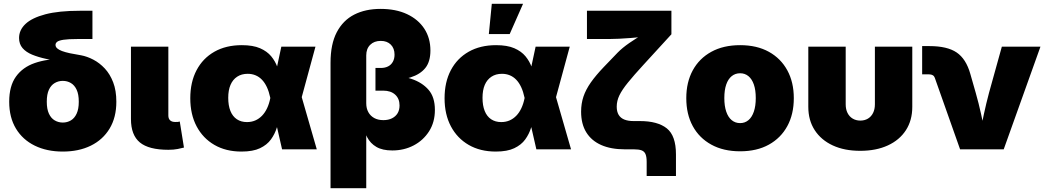

<svg xmlns="http://www.w3.org/2000/svg" viewBox="-20 -784 5487 1008"><path d="M309.6 11.7Q226.1 11.7 162.6 -19.3Q99.1 -50.3 63.7 -108.9Q28.3 -167.5 28.3 -250Q28.3 -332.5 63.7 -381.8Q99.1 -431.2 162.6 -453.1Q226.1 -475.1 309.6 -475.1V-457.5Q263.7 -465.8 222.2 -474.9Q180.7 -483.9 148.7 -497.1Q116.7 -510.3 98.4 -531.5Q80.1 -552.7 80.1 -584.5Q80.1 -626.5 114 -658.4Q147.9 -690.4 218.3 -709Q288.6 -727.5 399.4 -727.5H465.3V-579.1H385.7Q337.4 -579.1 313 -575.2Q288.6 -571.3 280 -564.5Q271.5 -557.6 271.5 -548.3Q271.5 -538.1 280 -530.3Q288.6 -522.5 305.4 -516.1Q322.3 -509.8 347.4 -504.4Q372.6 -499 405.8 -493.7Q437.5 -487.8 470.2 -470.7Q502.9 -453.6 530.3 -424.3Q557.6 -395 574.2 -351.8Q590.8 -308.6 590.8 -250Q590.8 -167.5 555.4 -108.9Q520 -50.3 456.8 -19.3Q393.6 11.7 309.6 11.7ZM309.6 -140.6Q333 -140.6 352.1 -151.9Q371.1 -163.1 382.3 -187.3Q393.6 -211.4 393.6 -250Q393.6 -289.1 382.3 -313Q371.1 -336.9 352.1 -348.1Q333 -359.4 309.6 -359.4Q286.6 -359.4 267.3 -348.1Q248 -336.9 236.8 -313Q225.6 -289.1 225.6 -250Q225.6 -211.4 236.8 -187.3Q248 -163.1 267.3 -151.9Q286.6 -140.6 309.6 -140.6Z M863.8 2.4Q761.2 2.4 714.4 -36.1Q667.5 -74.7 667.5 -159.2V-539.1H863.8V-177.7Q863.8 -161.1 873 -152.3Q882.3 -143.6 899.9 -143.6Q908.7 -143.6 914.3 -144Q919.9 -144.5 923.8 -146L945.8 -9.3Q933.6 -5.9 912.6 -1.7Q891.6 2.4 863.8 2.4Z M1248 11.7Q1166 11.7 1105.7 -23.2Q1045.4 -58.1 1012.2 -120.8Q979 -183.6 979 -268.1Q979 -353 1012 -415.5Q1044.9 -478 1105.7 -512.5Q1166.5 -546.9 1249.5 -546.9Q1308.1 -546.9 1345.2 -530.8Q1382.3 -514.6 1403.8 -488.5Q1425.3 -462.4 1436.5 -430.9Q1447.8 -399.4 1454.1 -369.1H1506.3L1563 -277.8L1643.1 0H1460.9L1398.9 -271Q1392.1 -303.2 1381.1 -326.7Q1370.1 -350.1 1355.2 -365.5Q1340.3 -380.9 1321.5 -388.7Q1302.7 -396.5 1280.3 -396.5Q1248 -396.5 1225.1 -381.3Q1202.1 -366.2 1190.2 -338.4Q1178.2 -310.5 1178.2 -270.5Q1178.2 -230 1189.7 -201.4Q1201.2 -172.9 1223.4 -158Q1245.6 -143.1 1276.4 -143.1Q1300.3 -143.1 1320.1 -151.6Q1339.8 -160.2 1355.5 -176.3Q1371.1 -192.4 1382.1 -215.6Q1393.1 -238.8 1398.9 -268.1L1457 -539.1H1636.2L1562.5 -268.1L1505.9 -177.7H1450.2Q1443.4 -146.5 1433.1 -113.3Q1422.9 -80.1 1402.3 -51.8Q1381.8 -23.4 1345 -5.9Q1308.1 11.7 1248 11.7Z M1715.3 204.1V-454.6Q1715.3 -552.2 1748 -614.7Q1780.8 -677.2 1839.6 -707.3Q1898.4 -737.3 1978 -737.3Q2058.6 -737.3 2117.2 -709.7Q2175.8 -682.1 2207.8 -633.1Q2239.7 -584 2239.7 -519Q2239.7 -460.4 2213.1 -427.2Q2186.5 -394 2135.3 -377.7Q2084 -361.3 2012.2 -353V-397Q2082.5 -389.2 2139.4 -370.1Q2196.3 -351.1 2229.7 -312.7Q2263.2 -274.4 2263.2 -207Q2263.2 -142.6 2232.7 -94.7Q2202.1 -46.9 2151.6 -20.5Q2101.1 5.9 2039.6 5.9Q1987.8 5.9 1956.1 -12.7Q1924.3 -31.2 1907.5 -63.7Q1890.6 -96.2 1882.8 -138.2H1902.8V204.1ZM1992.7 -153.3Q2018.6 -153.3 2037.8 -162.8Q2057.1 -172.4 2067.4 -189.5Q2077.6 -206.5 2077.6 -230.5Q2077.6 -266.1 2054.7 -287.1Q2031.7 -308.1 1992.2 -308.1H1951.2V-427.2H1979.5Q2001.5 -427.2 2017.6 -435.5Q2033.7 -443.8 2042.5 -459.7Q2051.3 -475.6 2051.3 -497.1Q2051.3 -530.3 2031.7 -549.8Q2012.2 -569.3 1979 -569.3Q1944.3 -569.3 1923.6 -548.8Q1902.8 -528.3 1902.8 -493.2V-242.2Q1902.8 -214.8 1913.8 -195.1Q1924.8 -175.3 1944.8 -164.3Q1964.8 -153.3 1992.7 -153.3Z M2583 11.7Q2501 11.7 2440.7 -23.2Q2380.4 -58.1 2347.2 -120.8Q2314 -183.6 2314 -268.1Q2314 -353 2346.9 -415.5Q2379.9 -478 2440.7 -512.5Q2501.5 -546.9 2584.5 -546.9Q2643.1 -546.9 2680.2 -530.8Q2717.3 -514.6 2738.8 -488.5Q2760.3 -462.4 2771.5 -430.9Q2782.7 -399.4 2789.1 -369.1H2841.3L2897.9 -277.8L2978 0H2795.9L2733.9 -271Q2727.1 -303.2 2716.1 -326.7Q2705.1 -350.1 2690.2 -365.5Q2675.3 -380.9 2656.5 -388.7Q2637.7 -396.5 2615.2 -396.5Q2583 -396.5 2560.1 -381.3Q2537.1 -366.2 2525.1 -338.4Q2513.2 -310.5 2513.2 -270.5Q2513.2 -230 2524.7 -201.4Q2536.1 -172.9 2558.3 -158Q2580.6 -143.1 2611.3 -143.1Q2635.3 -143.1 2655 -151.6Q2674.8 -160.2 2690.4 -176.3Q2706.1 -192.4 2717 -215.6Q2728 -238.8 2733.9 -268.1L2792 -539.1H2971.2L2897.5 -268.1L2840.8 -177.7H2785.2Q2778.3 -146.5 2768.1 -113.3Q2757.8 -80.1 2737.3 -51.8Q2716.8 -23.4 2679.9 -5.9Q2643.1 11.7 2583 11.7ZM2546.4 -605 2562 -764.2H2726.1L2655.8 -605Z M3375 140.1V65.9Q3375 40 3369.1 25.6Q3363.3 11.2 3348.9 5.6Q3334.5 0 3308.1 0H3260.3Q3187.5 0 3136.2 -22.7Q3085 -45.4 3057.9 -89.4Q3030.8 -133.3 3030.8 -197.8Q3030.8 -240.2 3043.2 -277.1Q3055.7 -314 3082 -351.3Q3108.4 -388.7 3149.9 -432.1L3222.7 -507.8Q3247.1 -532.7 3283.4 -557.9Q3319.8 -583 3356.2 -603.8Q3392.6 -624.5 3416.5 -636.7L3394.5 -595.2Q3376.5 -592.8 3349.4 -589.8Q3322.3 -586.9 3291 -584.5Q3259.8 -582 3229.7 -580.6Q3199.7 -579.1 3175.8 -579.1H3061.5V-727.5H3504.9V-604L3357.4 -442.9Q3307.6 -388.7 3276.9 -350.8Q3246.1 -313 3231.9 -283.7Q3217.8 -254.4 3217.8 -224.1Q3217.8 -197.8 3228 -180.9Q3238.3 -164.1 3258.1 -156.2Q3277.8 -148.4 3306.2 -148.4H3339.4Q3432.6 -148.4 3480.7 -110.1Q3528.8 -71.8 3528.8 26.4V140.1Z M3865.7 10.3Q3777.8 10.3 3714.4 -24.7Q3650.9 -59.6 3616.9 -122.1Q3583 -184.6 3583 -268.6Q3583 -352.1 3616.9 -414.6Q3650.9 -477.1 3714.4 -512Q3777.8 -546.9 3865.7 -546.9Q3953.6 -546.9 4016.6 -512Q4079.6 -477.1 4113.5 -414.6Q4147.5 -352.1 4147.5 -268.6Q4147.5 -184.6 4113.5 -122.1Q4079.6 -59.6 4016.6 -24.7Q3953.6 10.3 3865.7 10.3ZM3865.7 -137.7Q3890.6 -137.7 3909.2 -153.1Q3927.7 -168.5 3937.7 -198Q3947.8 -227.5 3947.8 -269Q3947.8 -311.5 3937.7 -340.3Q3927.7 -369.1 3909.2 -384.3Q3890.6 -399.4 3865.7 -399.4Q3840.3 -399.4 3821.5 -384.3Q3802.7 -369.1 3792.7 -340.3Q3782.7 -311.5 3782.7 -269Q3782.7 -227.5 3792.7 -198Q3802.7 -168.5 3821.5 -153.1Q3840.3 -137.7 3865.7 -137.7Z M4496.1 7.8Q4413.1 7.8 4352.1 -20.5Q4291 -48.8 4257.3 -100.6Q4223.6 -152.3 4223.6 -223.1V-539.1H4419.9V-236.3Q4419.9 -210.4 4429.4 -191.2Q4439 -171.9 4456.5 -161.4Q4474.1 -150.9 4496.6 -150.9Q4519.5 -150.9 4536.9 -161.4Q4554.2 -171.9 4563.7 -191.2Q4573.2 -210.4 4573.2 -236.3V-539.1H4769.5V-223.1Q4769.5 -152.3 4736.1 -100.6Q4702.6 -48.8 4641.1 -20.5Q4579.6 7.8 4496.1 7.8Z M5020.5 0 4887.7 -375.5Q4884.8 -384.3 4877.2 -388.9Q4869.6 -393.6 4858.4 -393.6H4821.3V-542H4859.9Q4953.1 -542 5002.4 -508.5Q5051.8 -475.1 5074.2 -396L5102.5 -296.9Q5118.2 -242.2 5130.6 -185.5Q5143.1 -128.9 5155.3 -64.5H5121.1Q5133.3 -128.9 5145.5 -185.3Q5157.7 -241.7 5172.4 -296.9L5239.7 -539.1H5442.4L5249.5 0Z"/></svg>

Font: Inter 18pt Black
Style: Regular
Weight: 900
Designer: Rasmus Andersson
Foundry: rsms
Version: Version 4.001;git-66647c0bb